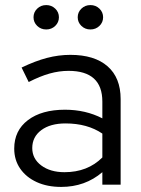

<svg xmlns="http://www.w3.org/2000/svg" viewBox="-20 -727 556 756"><path d="M221 9Q166 9 124.5 -10Q83 -29 59.5 -63Q36 -97 36 -142Q36 -213 90 -254Q144 -295 236 -295Q317 -295 383 -261V-327Q383 -448 250 -448Q213 -448 175.5 -437.5Q138 -427 93 -404L65 -461Q119 -487 165 -499Q211 -511 257 -511Q352 -511 403.5 -466Q455 -421 455 -337V0H383V-49Q349 -20 308.5 -5.5Q268 9 221 9ZM107 -144Q107 -102 142.5 -75.5Q178 -49 234 -49Q325 -49 383 -107V-201Q324 -241 238 -241Q178 -241 142.5 -214.5Q107 -188 107 -144ZM162 -611Q141 -611 126.5 -625Q112 -639 112 -659Q112 -679 126.5 -693Q141 -707 162 -707Q183 -707 197.5 -693Q212 -679 212 -659Q212 -639 197.5 -625Q183 -611 162 -611ZM336 -611Q315 -611 300.5 -625Q286 -639 286 -659Q286 -679 300.5 -693Q315 -707 336 -707Q357 -707 371.5 -693Q386 -679 386 -659Q386 -639 371.5 -625Q357 -611 336 -611Z"/></svg>

Font: Red Hat Display VF
Style: Regular
Weight: 300
Designer: Pentagram, MCKL
Foundry: Pentagram, MCKL
Version: Version 1.023